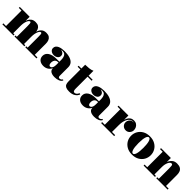

<svg xmlns="http://www.w3.org/2000/svg" viewBox="403 -2083 3586 3586"><g transform="rotate(45 2196.0 -290.0)"><path d="M273.5 -460V-26H308.5V0H13V-26H83.5V-434H13V-460ZM558.5 -319.5V-26H593V0H333.5V-26H368.5V-302.5Q368.5 -344.5 366.2 -366.5Q364 -388.5 358.8 -396.8Q353.5 -405 343.5 -405Q331 -405 318.5 -391.2Q306 -377.5 295.8 -352.5Q285.5 -327.5 279.5 -294.2Q273.5 -261 273.5 -222.5H255.5Q255.5 -261 262 -304Q268.5 -347 286.5 -384.8Q304.5 -422.5 338 -446.2Q371.5 -470 425 -470Q473.5 -470 502.8 -450.5Q532 -431 545.2 -397Q558.5 -363 558.5 -319.5ZM843 -319.5V-26H913.5V0H618.5V-26H654V-302.5Q654 -344.5 652 -366.5Q650 -388.5 644.5 -396.8Q639 -405 628.5 -405Q616 -405 603.5 -391.2Q591 -377.5 580.8 -352.5Q570.5 -327.5 564.5 -294.2Q558.5 -261 558.5 -222.5H542Q542 -261 547.8 -304Q553.5 -347 570.5 -384.8Q587.5 -422.5 621 -446.2Q654.5 -470 709.5 -470Q757.5 -470 786.8 -450.5Q816 -431 829.5 -397Q843 -363 843 -319.5Z M1397 10Q1356 10 1325.2 -0.2Q1294.5 -10.5 1277.2 -30.5Q1260 -50.5 1260 -80V-304.5Q1260 -340.5 1252.2 -372.2Q1244.5 -404 1223.2 -423.8Q1202 -443.5 1162 -443.5Q1143.5 -443.5 1120.2 -439Q1097 -434.5 1075.8 -424.5Q1054.5 -414.5 1040.8 -397.8Q1027 -381 1027 -356H995Q995 -393 1025.5 -417Q1056 -441 1098.5 -441Q1142.5 -441 1174 -419.8Q1205.5 -398.5 1205.5 -358Q1205.5 -317 1173.5 -294Q1141.5 -271 1098.5 -271Q1053 -271 1023.5 -294.5Q994 -318 994 -356Q994 -388.5 1011.8 -410.2Q1029.5 -432 1058.8 -444.8Q1088 -457.5 1123 -462.8Q1158 -468 1192 -468Q1276 -468 1333.5 -449.2Q1391 -430.5 1420.5 -394Q1450 -357.5 1450 -304.5V-79Q1450 -61.5 1457 -49.5Q1464 -37.5 1483.5 -37.5Q1495 -37.5 1512.2 -45.5Q1529.5 -53.5 1540.5 -74L1559 -63.5Q1544 -27 1499.8 -8.5Q1455.5 10 1397 10ZM1101.5 10Q1036.5 10 997.8 -23.2Q959 -56.5 959 -113.5Q959 -180.5 1017.8 -219.8Q1076.5 -259 1183 -259H1306.5V-236H1245.5Q1214 -236 1195.5 -221.2Q1177 -206.5 1169 -184.5Q1161 -162.5 1161 -140Q1161 -117.5 1166 -102.2Q1171 -87 1179.8 -79Q1188.5 -71 1201 -71Q1215 -71 1228.8 -81.5Q1242.5 -92 1251.2 -116Q1260 -140 1260 -180.5H1278Q1278 -121.5 1255.2 -79Q1232.5 -36.5 1192.5 -13.2Q1152.5 10 1101.5 10Z M1781 7Q1725 7 1694.5 -7.2Q1664 -21.5 1652 -50Q1640 -78.5 1640 -121V-560Q1685 -560 1738.8 -565.8Q1792.5 -571.5 1830 -590V-120.5Q1830 -83 1838.8 -65Q1847.5 -47 1868 -47Q1888 -47 1908.5 -62.2Q1929 -77.5 1943 -112L1967.5 -102Q1949.5 -54 1903.2 -23.5Q1857 7 1781 7ZM1567 -434V-460H1937V-434Z M2442 10Q2401 10 2370.2 -0.2Q2339.5 -10.5 2322.2 -30.5Q2305 -50.5 2305 -80V-304.5Q2305 -340.5 2297.2 -372.2Q2289.5 -404 2268.2 -423.8Q2247 -443.5 2207 -443.5Q2188.5 -443.5 2165.2 -439Q2142 -434.5 2120.8 -424.5Q2099.5 -414.5 2085.8 -397.8Q2072 -381 2072 -356H2040Q2040 -393 2070.5 -417Q2101 -441 2143.5 -441Q2187.5 -441 2219 -419.8Q2250.5 -398.5 2250.5 -358Q2250.5 -317 2218.5 -294Q2186.5 -271 2143.5 -271Q2098 -271 2068.5 -294.5Q2039 -318 2039 -356Q2039 -388.5 2056.8 -410.2Q2074.5 -432 2103.8 -444.8Q2133 -457.5 2168 -462.8Q2203 -468 2237 -468Q2321 -468 2378.5 -449.2Q2436 -430.5 2465.5 -394Q2495 -357.5 2495 -304.5V-79Q2495 -61.5 2502 -49.5Q2509 -37.5 2528.5 -37.5Q2540 -37.5 2557.2 -45.5Q2574.5 -53.5 2585.5 -74L2604 -63.5Q2589 -27 2544.8 -8.5Q2500.5 10 2442 10ZM2146.5 10Q2081.5 10 2042.8 -23.2Q2004 -56.5 2004 -113.5Q2004 -180.5 2062.8 -219.8Q2121.5 -259 2228 -259H2351.5V-236H2290.5Q2259 -236 2240.5 -221.2Q2222 -206.5 2214 -184.5Q2206 -162.5 2206 -140Q2206 -117.5 2211 -102.2Q2216 -87 2224.8 -79Q2233.5 -71 2246 -71Q2260 -71 2273.8 -81.5Q2287.5 -92 2296.2 -116Q2305 -140 2305 -180.5H2323Q2323 -121.5 2300.2 -79Q2277.5 -36.5 2237.5 -13.2Q2197.5 10 2146.5 10Z M2867 -209.5Q2867 -266 2875.2 -313.5Q2883.5 -361 2902 -395.8Q2920.5 -430.5 2950 -450Q2979.5 -469.5 3022 -469.5Q3064 -469.5 3092.2 -450.2Q3120.5 -431 3134.8 -401Q3149 -371 3149 -339Q3149 -295 3118.8 -261.5Q3088.5 -228 3041 -228Q2994 -228 2963.2 -258.8Q2932.5 -289.5 2932.5 -330.5Q2932.5 -375 2960.5 -407Q2988.5 -439 3040 -439Q3072 -439 3096.2 -424.5Q3120.5 -410 3134.2 -387Q3148 -364 3148 -339H3121.5Q3121.5 -366 3109.5 -389.5Q3097.5 -413 3074.8 -427.8Q3052 -442.5 3018.5 -442.5Q2990 -442.5 2965 -426.5Q2940 -410.5 2921.5 -380.2Q2903 -350 2892.5 -306.8Q2882 -263.5 2882 -209.5ZM2882 -460V-26.5H2965.5V0H2621.5V-26.5H2692V-433.5H2621.5V-460Z M3443 10Q3362.5 10 3304.5 -23Q3246.5 -56 3215.2 -110.5Q3184 -165 3184 -230Q3184 -295 3215.2 -349.5Q3246.5 -404 3304.5 -437Q3362.5 -470 3443 -470Q3523.5 -470 3581.5 -437Q3639.5 -404 3670.8 -349.5Q3702 -295 3702 -230Q3702 -165 3670.8 -110.5Q3639.5 -56 3581.5 -23Q3523.5 10 3443 10ZM3443 -16Q3457.5 -16 3469.2 -29.2Q3481 -42.5 3489.5 -69Q3498 -95.5 3502.5 -135.8Q3507 -176 3507 -230Q3507 -284 3502.5 -324.2Q3498 -364.5 3489.5 -391Q3481 -417.5 3469.2 -430.8Q3457.5 -444 3443 -444Q3428.5 -444 3416.8 -430.8Q3405 -417.5 3396.5 -391Q3388 -364.5 3383.5 -324.2Q3379 -284 3379 -230Q3379 -176 3383.5 -135.8Q3388 -95.5 3396.5 -69Q3405 -42.5 3416.8 -29.2Q3428.5 -16 3443 -16Z M4003.5 -460V-26H4043.5V0H3743V-26H3813.5V-434H3743V-460ZM4308.5 -319.5V-26H4378.5V0H4078.5V-26H4118.5V-302.5Q4118.5 -344.5 4115.2 -364.8Q4112 -385 4104.2 -391.5Q4096.5 -398 4082.5 -398Q4068.5 -398 4054.2 -384.8Q4040 -371.5 4028.5 -347.5Q4017 -323.5 4010.2 -291.5Q4003.5 -259.5 4003.5 -222.5H3980Q3980 -261 3988.5 -304Q3997 -347 4017 -384.8Q4037 -422.5 4072.2 -446.2Q4107.5 -470 4161 -470Q4217 -470 4249.2 -450.5Q4281.5 -431 4295 -397Q4308.5 -363 4308.5 -319.5Z"/></g></svg>

Font: Bodoni Moda 9pt Black
Style: Regular
Weight: 900
Designer: Owen Earl
Foundry: indestructible type
Version: Version 2.005